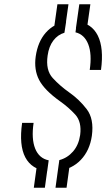

<svg xmlns="http://www.w3.org/2000/svg" viewBox="-20 -796 500 903"><path d="M335 -644Q377 -634 395 -588Q413 -542 402 -467H455Q469 -570 440 -628.5Q411 -687 342 -695ZM252 8Q318 0 360 -44Q402 -88 412 -157Q423 -237 387.5 -283Q352 -329 306 -361Q262 -392 228 -429Q194 -466 204 -535Q210 -578 231 -605.5Q252 -633 283 -642L291 -694Q233 -685 195.5 -642.5Q158 -600 148 -531Q139 -468 164 -420Q189 -372 262 -320Q303 -291 334 -257Q365 -223 357 -161Q350 -114 323.5 -83.5Q297 -53 259 -43ZM154 -22 139 87H191L206 -22ZM286 -663 302 -776H250L234 -663ZM389 -663 405 -776H353L337 -663ZM256 -22 241 87H293L308 -22ZM209 -42Q164 -51 145.5 -97Q127 -143 138 -218H84Q69 -113 99 -56Q129 1 202 9Z"/></svg>

Font: Secuela ExtLt
Style: Italic
Weight: 200
Italic angle: -8°
Designer: Fernando Haro
Foundry: deFharo
Version: Version 1.704